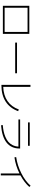

<svg xmlns="http://www.w3.org/2000/svg" viewBox="2088 -2870 823 5040"><g transform="rotate(90 2500.0 -349.5)"><path d="M182 -13H132V-707H868V-13ZM182 -59H818V-661H182Z M1097 -336V-384H1903V-336Z M2259 -22Q2481 -30 2632 -134Q2783 -238 2853 -431L2898 -414Q2819 -198 2646.5 -86.5Q2474 25 2222 25H2208V-737H2259Z M3115 -466H3878V-452Q3878 -235 3724 -111.5Q3570 12 3268 35L3262 -10Q3349 -17 3424 -32.5Q3499 -48 3573 -79Q3647 -110 3700 -154.5Q3753 -199 3788 -267Q3823 -335 3828 -421H3115ZM3193 -673V-718H3807V-673Z M4103 -362Q4320 -393 4526 -496.5Q4732 -600 4855 -741L4887 -708Q4772 -577 4584 -475V42H4533V-449Q4326 -347 4110 -317Z"/></g></svg>

Font: Mplus 1p Light
Style: Regular
Weight: 300
Version: Version 1.061